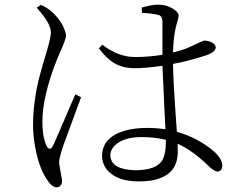

<svg xmlns="http://www.w3.org/2000/svg" viewBox="-20 -767 1040 820"><path d="M136.7 -734.4 155.3 -746.1Q182.6 -733.4 200.2 -717.8Q240.2 -681.6 255.9 -639.6Q261.7 -625 261.7 -613.3Q261.7 -600.6 238.3 -547.9Q229.5 -528.3 222.7 -511.7Q161.1 -354.5 161.1 -248Q161.1 -177.7 180.7 -140.6Q193.4 -123 204.1 -140.6Q211.9 -154.3 285.2 -326.2Q295.9 -351.6 301.8 -364.3L326.2 -351.6Q318.4 -329.1 291 -255.9Q255.9 -162.1 249 -141.6Q232.4 -89.8 232.4 -74.2Q232.4 -65.4 242.2 -13.7Q245.1 -1 245.1 7.8Q243.2 32.2 220.7 33.2Q199.2 31.2 178.7 -2.9Q142.6 -56.6 127 -158.2Q121.1 -197.3 121.1 -233.4Q121.1 -252 122.1 -271Q123 -290 124.5 -305.2Q126 -320.3 128.9 -338.9Q131.8 -357.4 133.3 -369.1Q134.8 -380.9 139.2 -399.4Q143.6 -418 145 -425.8Q146.5 -433.6 151.9 -452.1Q157.2 -470.7 158.2 -474.6Q159.2 -478.5 164.1 -496.1L169.9 -514.6Q173.8 -529.3 181.6 -554.7Q196.3 -606.4 197.3 -627Q198.2 -661.1 153.3 -714.8Q146.5 -723.6 136.7 -734.4ZM688.5 -165V-169.9Q640.6 -181.6 584 -181.6Q508.8 -181.6 470.7 -146.5Q452.1 -127.9 451.2 -106.4Q451.2 -50.8 530.3 -42Q543.9 -40 557.6 -40Q653.3 -40 675.8 -87.9Q688.5 -114.3 688.5 -165ZM586.9 -711.9 585 -734.4Q627 -747.1 655.3 -747.1Q697.3 -747.1 728.5 -722.7Q743.2 -710.9 743.2 -700.2Q743.2 -694.3 734.4 -664.1Q729.5 -647.5 726.6 -628.9Q720.7 -596.7 718.8 -543Q768.6 -554.7 798.8 -570.3Q814.5 -577.1 833 -585.9Q848.6 -593.8 853.5 -593.8Q884.8 -591.8 897.5 -575.2Q901.4 -570.3 901.4 -565.4Q901.4 -544.9 861.3 -531.2Q860.4 -530.3 859.4 -530.3Q784.2 -505.9 718.8 -494.1Q719.7 -417 735.4 -204.1Q831.1 -176.8 899.4 -115.2Q928.7 -85.9 929.7 -60.5Q927.7 -35.2 909.2 -34.2Q893.6 -35.2 869.1 -59.6Q801.8 -125 738.3 -153.3Q739.3 -139.6 739.3 -119.1Q739.3 -12.7 620.1 4.9Q597.7 7.8 573.2 7.8Q475.6 7.8 434.6 -44.9Q416 -70.3 416 -100.6Q416 -180.7 513.7 -209Q555.7 -220.7 607.4 -220.7Q649.4 -220.7 686.5 -214.8Q685.5 -243.2 681.6 -314.5Q675.8 -431.6 673.8 -486.3Q601.6 -475.6 555.7 -475.6Q490.2 -475.6 446.3 -512.7Q424.8 -531.2 402.3 -560.5L417 -576.2Q484.4 -523.4 557.6 -523.4Q615.2 -523.4 673.8 -533.2Q673.8 -537.1 673.8 -674.8Q672.9 -699.2 657.2 -703.1Q629.9 -710 586.9 -711.9Z"/></svg>

Font: GenYoMin JP Light
Style: Regular
Weight: 300
Version: Version 1.001;PS 1;hotconv 16.6.51;makeotf.lib2.5.65220 DEVE